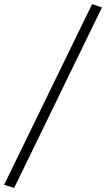

<svg xmlns="http://www.w3.org/2000/svg" viewBox="-56 -741 516 934"><path d="M13 173 -36 158 392 -721 440 -705Z"/></svg>

Font: EauTestInfant
Style: Italic
Weight: 400
Italic angle: -12°
Designer: Christian Thalmann (Catharsis Fonts)
Version: Version 0.001;PS 000.001;hotconv 1.0.88;makeotf.lib2.5.64775